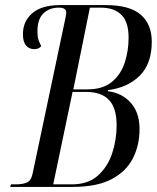

<svg xmlns="http://www.w3.org/2000/svg" viewBox="-20 -734 616 754"><path d="M20 0 23 -10H42Q68 -10 85 -17Q102 -24 108 -52L234 -649Q236 -659 238 -668.5Q240 -678 240 -685Q240 -704 211 -704Q174 -704 150.5 -681.5Q127 -659 127 -610Q127 -590 131 -578Q135 -566 142 -553Q133 -541 114 -541Q95 -541 82.5 -555Q70 -569 70 -600Q70 -649 105.5 -681Q141 -713 213 -714H395Q489 -714 532.5 -676.5Q576 -639 576 -570Q576 -484 529 -437Q482 -390 404 -380L403 -376Q459 -369 493.5 -330.5Q528 -292 528 -227Q528 -164 502 -112.5Q476 -61 418.5 -30.5Q361 0 265 0ZM323 -383Q384 -383 419.5 -412.5Q455 -442 470 -488.5Q485 -535 485 -586Q485 -648 456.5 -676Q428 -704 376 -704H333L268 -383ZM262 -10Q326 -10 364.5 -44.5Q403 -79 420.5 -132Q438 -185 438 -242Q438 -310 408 -341.5Q378 -373 319 -373H265L189 -10Z"/></svg>

Font: Noto Serif Display ExtraCondensed
Style: Italic
Weight: 400
Width: 2
Italic angle: -12°
Designer: Monotype Design Team
Foundry: Monotype Imaging Inc.
Version: Version 2.009